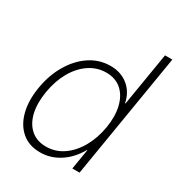

<svg xmlns="http://www.w3.org/2000/svg" viewBox="-175 -842 897 968"><g transform="rotate(30 273.0 -358.5)"><path d="M201.7 11.2Q136.7 11.2 94.5 -24.9Q52.2 -61 36.1 -123.8Q20 -186.5 33.2 -267.1Q46.4 -346.7 83.3 -409.4Q120.1 -472.2 174.3 -508.3Q228.5 -544.4 293.5 -544.4Q353.5 -544.4 395.5 -510.7Q437.5 -477.1 449.7 -417.5H452.1L503.4 -727.5H545.9L425.8 0H383.8L403.3 -117.2H400.9Q367.2 -57.1 314.7 -22.9Q262.2 11.2 201.7 11.2ZM212.4 -28.8Q267.1 -28.8 312 -59.6Q356.9 -90.3 387.5 -144.3Q418 -198.2 429.7 -267.1Q440.9 -335.4 428 -389.2Q415 -442.9 380.4 -473.6Q345.7 -504.4 291.5 -504.4Q238.3 -504.4 193.6 -474.4Q148.9 -444.3 118.4 -390.9Q87.9 -337.4 76.2 -267.1Q64.5 -196.8 77.1 -143.1Q89.8 -89.4 124.5 -59.1Q159.2 -28.8 212.4 -28.8Z"/></g></svg>

Font: Inter Display Extra Light
Style: Italic
Weight: 200
Italic angle: -9.39999°
Designer: Rasmus Andersson
Foundry: rsms
Version: Version 4.000;git-4fc901f